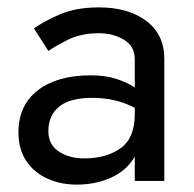

<svg xmlns="http://www.w3.org/2000/svg" viewBox="-20 -490 525 520"><path d="M111 -352 72 -413Q98 -432 142 -451Q186 -470 248 -470Q327 -470 376 -433.5Q425 -397 425 -330V0H345V-66Q324 -29 282 -9.5Q240 10 188 10Q145 10 109 -6Q73 -22 51.5 -53.5Q30 -85 30 -132Q30 -205 82.5 -245.5Q135 -286 226 -286Q266 -286 296 -276Q326 -266 345 -253V-330Q345 -365 315.5 -382.5Q286 -400 248 -400Q199 -400 163.5 -382Q128 -364 111 -352ZM111 -135Q111 -98 139.5 -79.5Q168 -61 208 -61Q268 -61 306.5 -88.5Q345 -116 345 -180V-198Q294 -225 230 -225Q169 -225 140 -201Q111 -177 111 -135Z"/></svg>

Font: Von Book
Style: Regular
Weight: 400
Version: Version 4.000; ttfautohint (v1.8.4.7-5d5b)